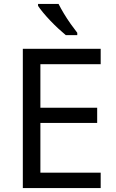

<svg xmlns="http://www.w3.org/2000/svg" viewBox="-20 -964 596 984"><path d="M496 0H97V-714H496V-635H187V-412H478V-334H187V-79H496ZM280 -944Q291 -922 307.5 -894.5Q324 -867 342.5 -841Q361 -815 376 -796V-784H317Q300 -798 279 -817.5Q258 -837 237.5 -858.5Q217 -880 200.5 -900Q184 -920 175 -934V-944Z"/></svg>

Font: Noto Sans NKo Unjoined
Style: Regular
Weight: 400
Designer: Monotype Design Team
Foundry: Monotype Imaging Inc.
Version: Version 2.004